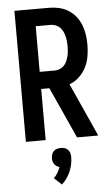

<svg xmlns="http://www.w3.org/2000/svg" viewBox="-64 -777 628 1073"><g transform="rotate(-5 250.0 -240.0)"><path d="M59 0V-735H255Q283 -735 310.5 -728.5Q338 -722 362 -707Q386 -692 403.5 -669.5Q421 -647 431 -621Q441 -595 445 -567Q449 -539 449 -511Q449 -478 443.5 -446Q438 -414 423.5 -385Q409 -356 384.5 -333Q360 -310 330 -299L465 0H346L216 -287H170V0ZM170 -383H255Q269 -383 282.5 -388.5Q296 -394 306 -404Q316 -414 322 -427.5Q328 -441 331.5 -454.5Q335 -468 336.5 -482.5Q338 -497 338 -511Q338 -525 336.5 -539.5Q335 -554 331.5 -568Q328 -582 322 -595Q316 -608 306 -618Q296 -628 282.5 -633.5Q269 -639 255 -639H170ZM239 255 197 216Q210 204 219 188.5Q228 173 234 156Q225 154 217.5 149Q210 144 205 137Q200 130 198 121.5Q196 113 196 104Q196 93 199.5 82.5Q203 72 210.5 64.5Q218 57 228.5 54Q239 51 250 51Q261 51 271.5 54Q282 57 289.5 64.5Q297 72 300.5 82.5Q304 93 304 104Q304 125 300 146Q296 167 287.5 186.5Q279 206 267 223.5Q255 241 239 255Z"/></g></svg>

Font: Iosevka Algr
Style: Bold
Weight: 700
Monospace: yes
Designer: Belleve Invis
Foundry: Belleve Invis
Version: Version 26.0.2; ttfautohint (v1.8.3)